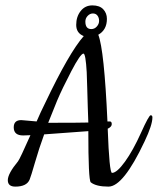

<svg xmlns="http://www.w3.org/2000/svg" viewBox="-20 -688 586 713"><path d="M396 -46Q414 -46 444 -87.5Q474 -129 503.5 -194.5Q533 -260 539.5 -260Q546 -260 546 -252Q546 -224 517 -163Q438 5 383 5Q337 5 317 -11Q308 -20 308 -201L144 -189Q125 -137 110 -85Q95 -33 90 -21Q79 5 37 5Q9 5 9 -19Q9 -43 47 -89Q54 -98 93 -186Q79 -185 66 -185Q31 -185 31 -215Q31 -242 59 -242Q61 -242 116 -237Q131 -272 148 -306Q237 -493 291 -554Q263 -565 263 -595.5Q263 -626 279.5 -647Q296 -668 323 -668Q350 -668 363.5 -653.5Q377 -639 377 -618Q377 -577 345 -559Q367 -503 379 -237H388Q395 -237 395 -227Q395 -217 380 -210Q386 -46 396 -46ZM159 -232Q276 -232 308 -233Q307 -249 306 -289Q305 -329 304 -358.5Q303 -388 302 -420Q298 -489 290 -489Q279 -489 245 -424Q211 -359 192 -314Q166 -249 159 -232ZM297 -608Q297 -580 319 -580Q331 -580 339.5 -589.5Q348 -599 348 -610.5Q348 -622 342 -630Q336 -638 325 -638Q314 -638 305.5 -629Q297 -620 297 -608Z"/></svg>

Font: Cookie
Style: Regular
Weight: 400
Designer: Ania Kruk
Foundry: Ania Kruk
Version: Version 1.004